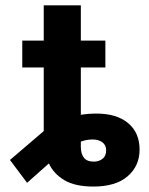

<svg xmlns="http://www.w3.org/2000/svg" viewBox="-20 -678 550 708"><path d="M368.6 -528.4V-429.3H278.1V-254.6Q306.1 -259.2 335.6 -259.2Q410.5 -259.2 452.6 -223.9Q494.7 -188.6 494.7 -126.4Q494.7 -66.1 450.8 -28.1Q407 9.9 324.6 9.9Q256.4 9.9 217.2 -13.7Q177.9 -37.3 160.2 -75.3L79.9 -3.9L16.7 -88.1L141.3 -194.6V-429.3H62.1V-528.4H141.3V-658.4H278.1V-528.4ZM278.1 -136Q278.1 -111.5 289.2 -96.8Q300.4 -82 325.6 -82Q344.5 -82 358 -92.3Q371.4 -102.6 371.4 -123.6Q371.4 -142.8 357.6 -153.2Q343.8 -163.7 321.4 -163.7Q299.7 -163.7 278.1 -155.9Z"/></svg>

Font: Interface
Style: Bold
Weight: 700
Designer: Rasmus Andersson
Foundry: rsms
Version: Version 1.8